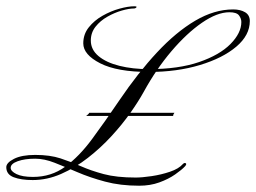

<svg xmlns="http://www.w3.org/2000/svg" viewBox="-27 -573 815 611"><path d="M400 -553Q410 -553 407 -549.5Q404 -546 399 -546Q384 -546 361 -539.5Q338 -533 315 -520Q292 -507 277 -488Q262 -469 262 -444Q262 -415 286.5 -394.5Q311 -374 353 -363.5Q395 -353 447 -353Q541 -353 606.5 -375.5Q672 -398 706.5 -433Q741 -468 741 -503Q741 -514 733.5 -524Q726 -534 703 -534Q664 -534 615.5 -500.5Q567 -467 518.5 -410Q470 -353 430 -280Q414 -251 388 -214Q362 -177 327.5 -139.5Q293 -102 252.5 -70.5Q212 -39 167.5 -19.5Q123 0 77 0Q40 0 16.5 -9Q-7 -18 -7 -41Q-7 -55 17.5 -67.5Q42 -80 85 -80Q132 -80 165.5 -69Q199 -58 230.5 -44Q262 -30 303 -19Q344 -8 405 -8Q425 -8 455.5 -12.5Q486 -17 514 -26.5Q542 -36 555 -51Q560 -56 564 -53.5Q568 -51 562 -44Q552 -33 530.5 -18Q509 -3 480 7.5Q451 18 416 18Q356 18 307.5 5Q259 -8 219.5 -25Q180 -42 147 -55Q114 -68 85 -68Q52 -68 29.5 -60Q7 -52 7 -39Q7 -28 25.5 -19Q44 -10 78 -10Q136 -10 180.5 -42.5Q225 -75 266 -130.5Q307 -186 353 -254Q412 -341 472.5 -406Q533 -471 594 -507Q655 -543 715 -543Q738 -543 753 -534Q768 -525 768 -506Q768 -461 725 -424.5Q682 -388 609 -366Q536 -344 447 -344Q346 -344 292 -371.5Q238 -399 238 -435Q238 -464 255.5 -486Q273 -508 299.5 -523Q326 -538 353.5 -545.5Q381 -553 400 -553ZM257 -214H528Q524 -209 524 -204H247Q249 -206 252 -208Q255 -210 257 -214Z"/></svg>

Font: Kapakana
Style: Regular
Weight: 400
Designer: Kousuke Nagai
Version: Version 1.002